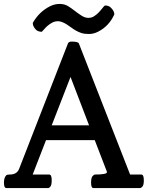

<svg xmlns="http://www.w3.org/2000/svg" viewBox="-26 -956 751 976"><path d="M6.3 0Q-5.9 0 -5.9 -27.8Q-5.9 -53.2 5.9 -64.9Q9.8 -68.8 23.4 -68.8Q59.6 -68.8 70.8 -96.7L319.3 -734.9Q323.2 -744.6 338.4 -744.6Q371.1 -744.6 375 -734.9L635.3 -68.8H692.4Q705.1 -68.8 705.1 -39.6Q705.1 -15.1 698 -7.6Q690.9 0 686 0H449.2Q437 0 437 -26.9Q437 -52.2 444.3 -60.5Q451.7 -68.8 457 -68.8Q517.6 -68.8 517.6 -80.6Q517.6 -85 513.7 -92.8L455.6 -243.7H208L140.1 -68.8H224.1Q236.8 -68.8 236.8 -40.5Q236.8 -15.1 230.2 -7.6Q223.6 0 219.2 0ZM236.8 -318.8H426.8L332.5 -564.9ZM186.5 -794.4Q167 -794.9 157.2 -804.7Q140.6 -821.3 140.6 -839.4Q172.9 -896.5 228.5 -924.3Q252 -936 276.9 -936Q301.8 -936 319.6 -925Q337.4 -914.1 354.5 -900.6Q371.6 -887.2 388.9 -876.2Q406.2 -865.2 422.9 -865.2Q439 -865.2 451.2 -872.8Q463.4 -880.4 473.6 -890.6Q483.9 -900.9 492.2 -911.6Q500.5 -922.4 507.3 -928.2Q525.9 -928.2 536.6 -918Q555.2 -900.4 555.2 -883.3Q529.3 -824.2 473.6 -795.4Q450.2 -783.2 426.3 -783.2Q402.3 -783.2 387.9 -788.1Q373.5 -793 360.8 -800Q348.1 -807.1 336.7 -815.7Q325.2 -824.2 314.5 -831.1Q288.1 -847.7 270.5 -848.1H269Q252.4 -848.1 240.2 -841.3Q227.1 -834.5 216.8 -825.7Q206.5 -816.9 199 -807.9Q191.4 -798.8 186.5 -794.4Z"/></svg>

Font: Copse
Style: Regular
Weight: 400
Version: Version 1.000